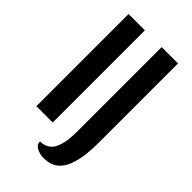

<svg xmlns="http://www.w3.org/2000/svg" viewBox="-249 -736 972 972"><g transform="rotate(45 237.0 -250.0)"><path d="M177 0H60V-660H177ZM414 -95Q414 -43 409 -3Q404 37 390 76.5Q376 116 346.5 138Q317 160 273 160Q244 160 221.5 148Q199 136 199 113Q229 113 249.5 99Q270 85 280 58.5Q290 32 293.5 4.5Q297 -23 297 -59V-660H414Z"/></g></svg>

Font: Sansita
Style: Regular
Weight: 400
Designer: Pablo Cosgaya
Foundry: Omnibus-Type
Version: Version 1.006;hotconv 1.0.109;makeotfexe 2.5.65596